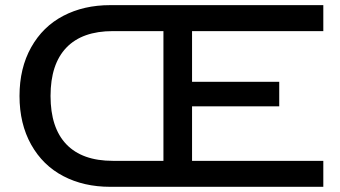

<svg xmlns="http://www.w3.org/2000/svg" viewBox="-20 -720 1311 740"><path d="M404.8 -700.2H1226.1V-600.1H720.2V-404.8H1056.2V-310.1H720.2V-100.1H1226.1V0H404.8Q302.7 0 223.9 -41.3Q145 -82.5 100.1 -162.6Q55.2 -242.7 55.2 -350.1Q55.2 -457.5 100.1 -537.6Q145 -617.7 223.9 -658.9Q302.7 -700.2 404.8 -700.2ZM415 -100.1H609.9V-600.1H415Q296.9 -600.1 235.8 -536.4Q174.8 -472.7 174.8 -350.1Q174.8 -227.5 235.8 -163.8Q296.9 -100.1 415 -100.1Z"/></svg>

Font: Copperplate Sans CC Heavy
Style: Regular
Weight: 400
Designer: indestructible type*
Foundry: Cowboy Collective
Version: Version 1.000